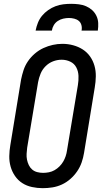

<svg xmlns="http://www.w3.org/2000/svg" viewBox="-20 -975 540 1003"><path d="M203 8Q175 8 147 2Q119 -4 96.5 -18.5Q74 -33 58.5 -55.5Q43 -78 35.5 -104.5Q28 -131 28.5 -159.5Q29 -188 34 -217L90 -559Q95 -584 103 -608.5Q111 -633 126 -655Q141 -677 162 -695Q183 -713 207 -724Q231 -735 256 -740.5Q281 -746 306 -746Q335 -746 362.5 -738.5Q390 -731 412.5 -716.5Q435 -702 450.5 -680Q466 -658 473.5 -631.5Q481 -605 480.5 -576Q480 -547 475 -518L419 -176Q415 -151 406.5 -126.5Q398 -102 383 -80Q368 -58 347.5 -40Q327 -22 303 -11Q279 0 253.5 4Q228 8 203 8ZM205 -72Q220 -72 235.5 -75Q251 -78 265 -86Q279 -94 290.5 -105.5Q302 -117 310 -130.5Q318 -144 323 -159Q328 -174 330 -189L387 -531Q391 -555 390 -579Q389 -603 378.5 -623Q368 -643 347 -653Q326 -663 302 -663Q279 -663 257 -654.5Q235 -646 218 -629Q201 -612 192 -590Q183 -568 179 -546L122 -204Q120 -188 119 -172Q118 -156 121 -141Q124 -126 130.5 -112.5Q137 -99 148 -89.5Q159 -80 174 -76Q189 -72 205 -72ZM166 -815Q170 -836 178 -856Q186 -876 199.5 -892.5Q213 -909 231.5 -922Q250 -935 270 -942.5Q290 -950 310.5 -952.5Q331 -955 352 -955Q372 -955 392 -952.5Q412 -950 429.5 -942.5Q447 -935 461 -922.5Q475 -910 483.5 -892.5Q492 -875 493 -855Q494 -835 491 -815H406Q409 -829 405.5 -843Q402 -857 392 -865.5Q382 -874 368 -877.5Q354 -881 340 -881Q325 -881 310 -877.5Q295 -874 282 -865.5Q269 -857 261 -843.5Q253 -830 251 -815Z"/></svg>

Font: Iosevka Curly Medium Oblique
Style: Regular
Weight: 500
Italic angle: -9°
Monospace: yes
Designer: Belleve Invis
Foundry: Belleve Invis
Version: Version 11.1.0; ttfautohint (v1.8.3)